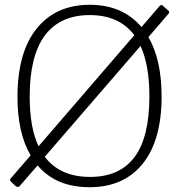

<svg xmlns="http://www.w3.org/2000/svg" viewBox="-20 -772 748 802"><path d="M685 -716 600 -617Q655 -522 655 -369Q655 -186 576 -88Q497 10 354 10Q214 10 137 -81L64 3Q60 9 55 9Q50 9 45 5L28 -11Q23 -16 22 -19Q21 -22 24 -26L108 -123Q53 -216 53 -367Q53 -553 133 -652.5Q213 -752 355 -752Q492 -752 571 -659L646 -746Q653 -754 659 -749L684 -727Q689 -722 685 -716ZM141 -161 541 -625Q478 -709 355 -709Q231 -709 167.5 -624Q104 -539 104 -369Q104 -239 141 -161ZM567 -580 167 -117Q231 -33 356 -33Q480 -33 542 -116Q604 -199 604 -369Q604 -500 567 -580Z"/></svg>

Font: Morrison Thin
Style: Regular
Weight: 100
Designer: Pablo Impallari, Rodrigo Fuenzalida (Modified by Dan O. Williams)
Version: Version 0.03;June 6, 2019;FontCreator 11.5.0.2425 64-bit; tt